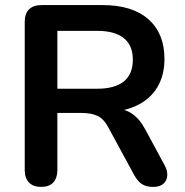

<svg xmlns="http://www.w3.org/2000/svg" viewBox="-20 -725 726 753"><path d="M141 8Q110 8 93.5 -9.5Q77 -27 77 -58V-640Q77 -672 94 -688.5Q111 -705 142 -705H383Q499 -705 562 -649.5Q625 -594 625 -494Q625 -429 596.5 -382Q568 -335 514 -310Q460 -285 383 -285L392 -300H425Q466 -300 496.5 -280Q527 -260 550 -217L625 -78Q637 -57 636 -37Q635 -17 621 -4.5Q607 8 580 8Q553 8 536 -3.5Q519 -15 506 -39L405 -225Q387 -259 362.5 -270.5Q338 -282 300 -282H205V-58Q205 -27 189 -9.5Q173 8 141 8ZM205 -377H361Q430 -377 465.5 -405.5Q501 -434 501 -491Q501 -547 465.5 -575.5Q430 -604 361 -604H205Z"/></svg>

Font: Nunito ExtraLight
Style: Regular
Weight: 200
Designer: Vernon Adams
Foundry: Vernon Adams
Version: Version 3.602